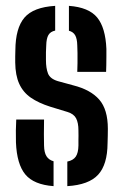

<svg xmlns="http://www.w3.org/2000/svg" viewBox="-20 -628 420 656"><path d="M34.5 -141.5Q34 -159.5 34.2 -182.5Q34.5 -205.5 35.5 -219.5H130.5Q130 -191.5 130 -168.8Q130 -146 130.5 -130.5Q131 -106.5 139 -94Q147 -81.5 163 -77V8Q95.5 3 66.5 -32Q37.5 -67 34.5 -141.5ZM210 8V-76Q230 -80 238.8 -92.8Q247.5 -105.5 248 -130.5Q248 -144 248 -150.8Q248 -157.5 248.2 -163.8Q248.5 -170 248 -182.5Q248 -208.5 240 -223.8Q232 -239 210.5 -245.5L151.5 -263.5Q112 -276 85.5 -294.2Q59 -312.5 45.8 -341.5Q32.5 -370.5 32 -414.5Q32 -425.5 32 -435.5Q32 -445.5 32.5 -456.5Q33 -532 63.5 -567.8Q94 -603.5 168.5 -608V-523.5Q152 -520 145.2 -508Q138.5 -496 138 -473Q137.5 -458.5 137 -449.8Q136.5 -441 137 -423Q137 -395 144 -377Q151 -359 177 -351L230 -336.5Q289.5 -321.5 319 -287.8Q348.5 -254 348.5 -188Q348.5 -176.5 348.2 -163.5Q348 -150.5 347.5 -138.5Q347 -65.5 315.2 -31Q283.5 3.5 210 8ZM244 -382.5Q244.5 -395 244.8 -412.5Q245 -430 244.8 -446.5Q244.5 -463 244 -473Q243.5 -495.5 237 -507.2Q230.5 -519 215.5 -523V-608Q283.5 -603 312 -568.2Q340.5 -533.5 343.5 -461Q343.5 -449.5 343.5 -434.5Q343.5 -419.5 343.2 -405.5Q343 -391.5 342.5 -382.5Z"/></svg>

Font: Big Shoulders Stencil Display Thin
Style: Bold
Weight: 700
Version: Version 2.001